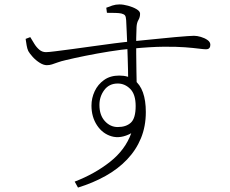

<svg xmlns="http://www.w3.org/2000/svg" viewBox="-20 -788 1040 869"><path d="M96 -612 117 -620Q126 -605 135.5 -589.5Q145 -574 158 -563Q171 -552 188 -552Q199 -552 231 -556Q263 -560 308 -566Q353 -572 402.5 -579Q452 -586 498.5 -592Q545 -598 580 -601Q643 -607 690.5 -612Q738 -617 772.5 -620Q807 -623 828 -624.5Q849 -626 858 -626Q872 -626 889 -621Q906 -616 919 -607Q932 -598 932 -585Q932 -576 927.5 -570.5Q923 -565 912 -565Q902 -565 879 -568Q856 -571 817.5 -574Q779 -577 720.5 -576.5Q662 -576 579 -568Q531 -564 475 -555Q419 -546 367 -535.5Q315 -525 278 -516Q256 -511 241 -505.5Q226 -500 215 -496.5Q204 -493 192 -493Q177 -493 159.5 -504Q142 -515 128 -530.5Q114 -546 108 -557Q103 -568 100.5 -583Q98 -598 96 -612ZM464 -730 461 -753Q473 -758 488.5 -763Q504 -768 521 -768Q538 -768 560 -762Q582 -756 598 -746.5Q614 -737 614 -726Q614 -710 606.5 -697.5Q599 -685 598 -665Q597 -647 596.5 -615.5Q596 -584 596.5 -545Q597 -506 597.5 -465Q598 -424 599 -388L560 -425Q560 -443 559.5 -468.5Q559 -494 558 -523.5Q557 -553 556 -584Q555 -615 553.5 -644Q552 -673 551 -697Q550 -713 545.5 -718.5Q541 -724 529 -727Q519 -729 503 -729.5Q487 -730 464 -730ZM520 -446Q561 -446 587.5 -426Q614 -406 627 -369.5Q640 -333 640 -281Q640 -216 618 -162.5Q596 -109 555 -66Q514 -23 457.5 8.5Q401 40 333 61L318 34Q409 -1 478 -55.5Q547 -110 574 -185Q526 -159 485 -171Q444 -183 419 -221Q394 -259 394 -310Q394 -344 408.5 -375Q423 -406 451 -426Q479 -446 520 -446ZM513 -213Q551 -213 572.5 -233Q594 -253 594 -308Q594 -361 569.5 -385.5Q545 -410 513 -410Q474 -410 452 -380.5Q430 -351 430 -313Q430 -267 454.5 -240Q479 -213 513 -213Z"/></svg>

Font: Early Summer Mincho VF
Style: Regular
Weight: 250
Designer: GuiWonder
Version: Version 1.002